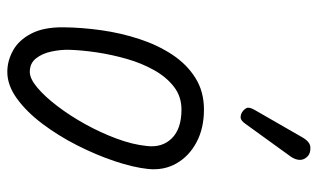

<svg xmlns="http://www.w3.org/2000/svg" viewBox="-196 -684 889 538"><g transform="rotate(90 249.0 -414.5)"><path d="M181 10Q150 10 121 -6Q92 -22 73.8 -56.8Q55.5 -91.5 56 -147Q56.5 -198.5 64.2 -253.5Q72 -308.5 88.8 -359.8Q105.5 -411 132.5 -452Q159.5 -493 197.8 -517Q236 -541 286.5 -541Q339 -541 378 -520.2Q417 -499.5 437.2 -464.2Q457.5 -429 453 -384.5Q448.5 -342.5 431 -290.5Q413.5 -238.5 386.8 -185.8Q360 -133 326.5 -88.5Q293 -44 255.8 -17Q218.5 10 181 10ZM181 -53Q200 -53 225.2 -74.2Q250.5 -95.5 277.2 -130.8Q304 -166 327.8 -209Q351.5 -252 368 -296.5Q384.5 -341 388.5 -380Q394 -423.5 367.2 -450.8Q340.5 -478 286.5 -478Q250 -478 222.8 -457Q195.5 -436 176 -401.2Q156.5 -366.5 144.5 -324.5Q132.5 -282.5 126.2 -240.2Q120 -198 119 -162.5Q118.5 -139.5 123.8 -114Q129 -88.5 142.8 -70.8Q156.5 -53 181 -53ZM294.5 -647.5Q286.5 -652.5 282.5 -660Q278.5 -667.5 287.5 -683L364.5 -817Q377 -838.5 392.2 -839.2Q407.5 -840 416.5 -832.5Q428 -822 427.5 -809.2Q427 -796.5 418.5 -784.5L326 -656.5Q317 -644 309.2 -643.8Q301.5 -643.5 294.5 -647.5Z"/></g></svg>

Font: Edu NSW ACT Cursive
Style: Regular
Weight: 400
Designer: Tina and Corey Anderson, Eben Sorkin, Mirko Velimirovic
Foundry: Sorkin Type Co.
Version: Version 2.000